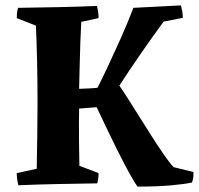

<svg xmlns="http://www.w3.org/2000/svg" viewBox="-20 -679 736 711"><path d="M489 12Q481 1 463 -30.5Q445 -62 414.5 -123Q384 -184 338 -282Q322 -281 305.5 -279.5Q289 -278 273 -277Q272 -217 272.5 -163.5Q273 -110 274 -65L345 -38Q345 -18 340 0Q267 1 194 2.5Q121 4 48 7Q42 -17 42 -38L116 -54Q117 -114 118 -177.5Q119 -241 119 -299Q119 -369 117.5 -443.5Q116 -518 113 -584L42 -612Q42 -621 43 -630.5Q44 -640 47 -650Q120 -651 193 -652.5Q266 -654 339 -657Q342 -645 343.5 -634Q345 -623 345 -612L281 -598Q279 -565 277.5 -522Q276 -479 275 -434.5Q274 -390 273 -350Q291 -351 307.5 -351.5Q324 -352 341 -354Q357 -385 380 -434Q403 -483 428 -539Q453 -595 474 -650Q518 -652 562 -654.5Q606 -657 650 -659Q653 -648 655 -636.5Q657 -625 657 -613L586 -599Q544 -542 501.5 -480.5Q459 -419 422 -362Q434 -345 453 -315Q472 -285 495 -248.5Q518 -212 541.5 -175Q565 -138 586 -107.5Q607 -77 623 -60L696 -42Q698 -22 691 -3Q662 3 612 7.5Q562 12 489 12Z"/></svg>

Font: Labrada
Style: Bold
Weight: 700
Designer: Mercedes Jáuregui
Foundry: Omnibus-Type Team
Version: Version 1.000; ttfautohint (v1.8.4.7-5d5b)